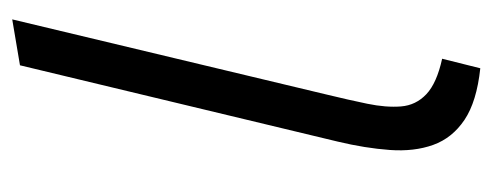

<svg xmlns="http://www.w3.org/2000/svg" viewBox="-272 -544 825 322"><g transform="rotate(-90 141.0 -383.5)"><path d="M187 9Q131 3 100.5 -17.5Q70 -38 58.5 -70Q47 -102 50 -143Q53 -184 64 -230L192 -763L269 -776L143 -249Q134 -212 127.5 -180.5Q121 -149 123 -124Q125 -99 143.5 -81.5Q162 -64 203 -55Z"/></g></svg>

Font: Ubuntu Sans
Style: Italic
Weight: 400
Italic angle: -13.5°
Designer: Dalton Maag Ltd
Foundry: Dalton Maag Ltd
Version: Version 1.006